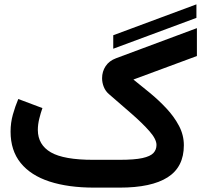

<svg xmlns="http://www.w3.org/2000/svg" viewBox="-20 -857 951 877"><path d="M877.2 -775.4 497.3 -634.4V-696L877.2 -837.1ZM525.9 -127Q594.2 -127 630.6 -135Q667 -143.1 680.9 -158.2Q694.8 -173.3 694.8 -194.8Q694.8 -221.2 662.8 -257.6Q630.9 -293.9 581.3 -337.2Q531.7 -380.4 478 -426.8Q461.9 -440.4 454.1 -460Q446.3 -479.5 446.3 -499.5Q446.3 -530.3 462.4 -554.7Q478.5 -579.1 509.8 -590.8L879.4 -728.5V-601.1L589.4 -493.7Q625 -465.3 665 -432.4Q705.1 -399.4 740.2 -361.8Q775.4 -324.2 797.6 -282.2Q819.8 -240.2 819.8 -193.4Q819.8 -94.2 745.8 -47.1Q671.9 0 526.4 0H410.2Q292 0 206.3 -27.8Q120.6 -55.7 74.5 -112.5Q28.3 -169.4 28.3 -255.9Q28.3 -296.4 38.8 -333.7Q49.3 -371.1 63.5 -404.8L173.8 -363.3Q166 -341.8 159.4 -314.9Q152.8 -288.1 152.8 -263.2Q153.3 -195.3 212.4 -161.1Q271.5 -127 405.3 -127Z"/></svg>

Font: Vazir
Style: Bold
Weight: 700
Designer: Saber Rastikerdar
Foundry: Saber Rastikerdar
Version: Version 30.0.0